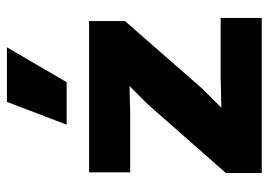

<svg xmlns="http://www.w3.org/2000/svg" viewBox="-131 -647 778 556"><g transform="rotate(-90 258.0 -369.0)"><path d="M241 -738 175 -565H298L399 -738ZM35 0H484V-119H312L224 -117L279 -172L475 -396V-500H37V-381H208L287 -383L234 -330L35 -104Z"/></g></svg>

Font: Work Sans
Style: Bold
Weight: 700
Designer: Wei Huang
Foundry: Wei Huang
Version: Version 2.012